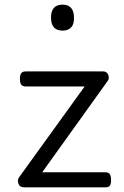

<svg xmlns="http://www.w3.org/2000/svg" viewBox="-20 -808 535 828"><path d="M85 0Q65 0 59.5 -16Q54 -32 62 -43L345 -435H91Q78 -435 72 -442.5Q66 -450 66 -468Q66 -486 72 -493Q78 -500 91 -500H425Q436 -500 442 -493Q448 -486 449 -476Q450 -466 443 -457L162 -65H435Q448 -65 453.5 -57Q459 -49 459 -30Q459 -14 453.5 -7Q448 0 435 0ZM250 -676Q225 -676 212.5 -690Q200 -704 200 -732Q200 -760 212.5 -774Q225 -788 250 -788Q274 -788 286.5 -774Q299 -760 299 -732Q300 -704 287 -690Q274 -676 250 -676Z"/></svg>

Font: Playwrite US Modern Light
Style: Regular
Weight: 300
Designer: Veronika Burian, José Scaglione
Foundry: TypeTogether
Version: Version 1.003